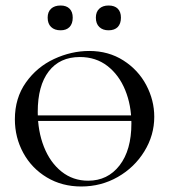

<svg xmlns="http://www.w3.org/2000/svg" viewBox="-20 -665 614 697"><path d="M90 -246H487V-226H90ZM34 -232Q34 -309 74 -365.5Q114 -422 176.5 -451Q239 -480 304 -480Q374 -480 428 -445.5Q482 -411 511 -356Q540 -301 540 -241Q540 -174 504 -115.5Q468 -57 407.5 -22.5Q347 12 275 12Q205 12 150 -21Q95 -54 64.5 -110Q34 -166 34 -232ZM457 -217Q457 -283 434.5 -338Q412 -393 370 -425.5Q328 -458 270 -458Q197 -458 157 -406Q117 -354 117 -259Q117 -189 139.5 -132Q162 -75 203.5 -42Q245 -9 300 -9Q371 -9 414 -64.5Q457 -120 457 -217ZM153 -601Q153 -622 165.5 -633.5Q178 -645 200 -645Q221 -645 232.5 -633.5Q244 -622 244 -601Q244 -579 232.5 -567Q221 -555 200 -555Q178 -555 165.5 -567Q153 -579 153 -601ZM328 -601Q328 -622 340.5 -633.5Q353 -645 374 -645Q396 -645 407.5 -633.5Q419 -622 419 -601Q419 -579 407.5 -567Q396 -555 374 -555Q353 -555 340.5 -567Q328 -579 328 -601Z"/></svg>

Font: Cormorant Unicase Medium
Style: Regular
Weight: 500
Designer: Christian Thalmann (Catharsis Fonts)
Foundry: Catharsis Fonts
Version: Version 4.000